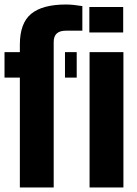

<svg xmlns="http://www.w3.org/2000/svg" viewBox="-20 -831 606 851"><path d="M0 -487V-600H68V-633Q68 -728.5 118.2 -769.8Q168.5 -811 272 -811Q289.5 -811 308.2 -809Q327 -807 345 -804V-695H272Q218 -695 218 -645V0H68V-487ZM268 -487V-600H320V-487ZM376 -687V-800H526V-687ZM377 0V-600H527V0Z"/></svg>

Font: Big Shoulders Stencil Display Black
Style: Regular
Weight: 900
Designer: Patric King
Foundry: XO Type Co
Version: Version 1.000